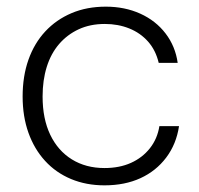

<svg xmlns="http://www.w3.org/2000/svg" viewBox="-20 -549 598 577"><path d="M294 8Q239 8 193.5 -11Q148 -30 115.5 -65.5Q83 -101 65.5 -150Q48 -199 48 -259Q48 -320 65.5 -369.5Q83 -419 116 -454.5Q149 -490 195 -509.5Q241 -529 298 -529Q355 -529 401.5 -508Q448 -487 477.5 -448.5Q507 -410 514 -360H457Q448 -398 425 -424Q402 -450 368.5 -463.5Q335 -477 295 -477Q251 -477 216.5 -461Q182 -445 157.5 -416.5Q133 -388 120.5 -348Q108 -308 108 -259Q108 -192 131 -144Q154 -96 196 -70Q238 -44 294 -44Q339 -44 373.5 -59.5Q408 -75 430.5 -103.5Q453 -132 459 -170H518Q510 -116 479.5 -75.5Q449 -35 402 -13.5Q355 8 294 8Z"/></svg>

Font: Mona Sans Light
Style: Regular
Weight: 300
Designer: Deni Anggara
Foundry: GitHub
Version: Version 2.000